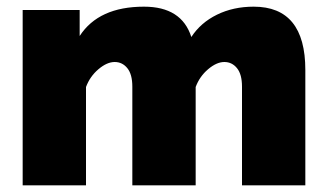

<svg xmlns="http://www.w3.org/2000/svg" viewBox="-20 -556 980 576"><path d="M896 -346V0H706V-296Q706 -333 691 -351.5Q676 -370 653 -370Q630 -370 604.5 -348.5Q579 -327 567 -295V0H377V-296Q377 -333 362 -351.5Q347 -370 324 -370Q301 -370 275.5 -348.5Q250 -327 238 -295V0H48V-526H219V-448Q276 -536 412 -536Q525 -536 554 -445Q582 -488 631 -512Q680 -536 741 -536Q896 -536 896 -346Z"/></svg>

Font: Raleway
Style: Heavy
Weight: 900
Designer: Matt McInerney, Pablo Impallari, Rodrigo Fuenzalida
Foundry: Matt McInerney, Pablo Impallari, Rodrigo Fuenzalida
Version: Version 2.001